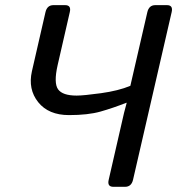

<svg xmlns="http://www.w3.org/2000/svg" viewBox="-20 -720 683 740"><path d="M103 -445.3 155.3 -673.3Q161.6 -700.2 186 -700.2H231Q255.4 -700.2 249 -673.3L202.1 -468.8Q186.5 -399.9 203.9 -375.7Q221.2 -351.6 275.4 -351.6Q301.8 -351.6 369.1 -360.8Q436.5 -370.1 482.4 -389.2L547.9 -673.3Q554.2 -700.2 578.6 -700.2H623.5Q647.9 -700.2 641.6 -673.3L492.7 -26.9Q486.3 0 461.9 0H417Q392.6 0 398.9 -26.9L458 -284.7Q462.9 -305.2 468.3 -323.7H466.3Q415.5 -303.7 367.4 -290Q319.3 -276.4 246.1 -276.4Q167 -276.4 127.2 -326.2Q87.4 -376 103 -445.3Z"/></svg>

Font: Istok
Style: Italic
Weight: 500
Italic angle: -13°
Designer: Andrey V. Panov
Foundry: Andrey V. Panov
Version: Version 1.0.3